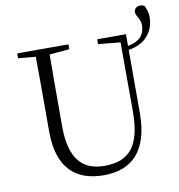

<svg xmlns="http://www.w3.org/2000/svg" viewBox="-94 -952 983 1052"><g transform="rotate(-10 398.0 -425.5)"><path d="M220 -288V-389C220 -491 220 -591 221 -688L332 -698V-725H47V-698L144 -689C145 -590 145 -490 145 -389V-273C145 -66 246 15 400 15C561 15 650 -81 652 -281V-638C749 -651 796 -720 796 -794C796 -822 787 -843 780 -859C771 -865 764 -866 755 -866C735 -866 721 -852 721 -836C721 -812 747 -797 747 -758C747 -711 722 -672 652 -660V-725H492V-698L615 -686L616 -305C616 -111 552 -35 412 -35C294 -35 220 -102 220 -288Z"/></g></svg>

Font: Noto Serif CJK HK Light
Style: Regular
Weight: 300
Designer: Ryoko NISHIZUKA 西塚涼子 (kana & ideographs); Frank Grießhammer (Latin, Greek & Cyrillic); Wenlong ZHANG 张文龙 (bopomofo); San
Foundry: Adobe
Version: Version 2.001;hotconv 1.1.0;makeotfexe 2.6.0